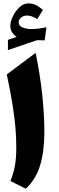

<svg xmlns="http://www.w3.org/2000/svg" viewBox="-20 -1118 349 1145"><path d="M192.4 -802.7Q219.7 -670.4 232.2 -549.8Q244.6 -429.2 244.6 -333Q244.6 -215.8 219.2 -131.8Q193.8 -47.9 133.8 7.3L42 -38.6Q59.6 -80.6 68.4 -126.2Q77.1 -171.9 77.1 -238.3Q77.1 -294.4 72.3 -354.2Q67.4 -414.1 55.2 -490.7Q43 -567.4 20.5 -674.3ZM91.3 -983.9Q91.3 -963.9 114.7 -954.3Q138.2 -944.8 169.4 -944.8Q188 -944.8 211.9 -947.8Q235.8 -950.7 256.8 -955.6L246.6 -877.4L200.7 -878.4L27.3 -819.3V-880.4L79.1 -897.9Q62 -909.7 51.8 -925.8Q41.5 -941.9 41.5 -962.9Q41.5 -987.8 56.2 -1019.3Q70.8 -1050.8 95.5 -1074.2Q120.1 -1097.7 149.4 -1097.7Q172.9 -1097.7 191.9 -1088.9Q210.9 -1080.1 236.3 -1059.1L202.1 -1003.9Q168.9 -1025.4 141.1 -1025.4Q121.6 -1025.4 106.4 -1013.9Q91.3 -1002.4 91.3 -983.9Z"/></svg>

Font: Pinar-DS4-FD ExtraBold
Style: Regular
Weight: 800
Designer: Amin Abedi
Version: Version 3.000